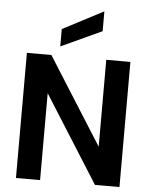

<svg xmlns="http://www.w3.org/2000/svg" viewBox="-62 -1019 840 1070"><g transform="rotate(5 357.5 -484.0)"><path d="M478 -968V-857L250 -752V-849ZM647 -700V0H510L203 -486V0H68V-700H205L512 -214V-700Z"/></g></svg>

Font: Albert Sans
Style: Bold
Weight: 700
Designer: Andreas Rasmussen
Foundry: a.Foundry
Version: Version 1.025